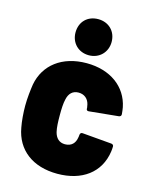

<svg xmlns="http://www.w3.org/2000/svg" viewBox="-113 -812 711 894"><g transform="rotate(15 243.0 -364.5)"><path d="M249 -563C299 -563 336 -600 336 -650C336 -702 299 -737 249 -737C198 -737 162 -702 162 -650C162 -600 198 -563 249 -563ZM250 8C368 8 451 -52 466 -157C467 -165 468 -173 468 -182C468 -189 463 -192 457 -193L316 -205C309 -206 304 -202 303 -194C303 -189 302 -184 301 -179C297 -154 281 -134 249 -134C221 -134 204 -151 197 -179C192 -200 191 -227 191 -260C191 -289 192 -316 197 -336C203 -365 220 -383 249 -383C277 -383 296 -366 302 -341L305 -325C305 -322 305 -321 305 -319C306 -314 309 -311 314 -311C315 -311 316 -311 317 -311L458 -325C464 -326 469 -329 469 -336C469 -337 469 -337 469 -338C468 -349 467 -360 465 -370C446 -465 364 -525 250 -525C132 -525 51 -462 33 -364C29 -338 24 -297 24 -260C24 -227 27 -186 33 -156C51 -53 131 8 250 8Z"/></g></svg>

Font: Barlow Semi Condensed ExtraBold
Style: Regular
Weight: 800
Width: 4
Designer: Jeremy Tribby
Foundry: Tribby Type
Version: Version 1.422;hotconv 1.0.109;makeotfexe 2.5.65596